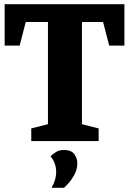

<svg xmlns="http://www.w3.org/2000/svg" viewBox="-20 -668 610 909"><path d="M128 0V-60L207 -80V-564H102L73 -452H2V-648H569V-452H497L468 -564H368V-80L447 -60V0ZM224 221Q246 183 246 147Q246 126 239.5 107Q233 88 219 72Q230 61 245.5 51.5Q261 42 283 42Q317 42 331.5 61.5Q346 81 346 104Q346 135 331.5 160.5Q317 186 302 202Q287 218 283 221Z"/></svg>

Font: Faustina Light ExtraBold
Style: Regular
Weight: 800
Version: Version 1.200